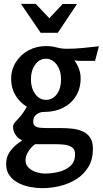

<svg xmlns="http://www.w3.org/2000/svg" viewBox="-20 -750 535 1000"><path d="M219 -510Q249 -510 274.5 -503Q300 -496 328 -496Q369 -496 410 -500Q451 -504 495 -509L475 -433H393Q387 -433 380 -434Q373 -435 367 -436Q400 -392 400 -341Q400 -290 376 -250.5Q352 -211 309 -189Q266 -167 209 -167Q187 -167 170 -154Q153 -141 153 -117Q153 -100 163.5 -93Q174 -86 190 -84.5Q206 -83 223 -83H298Q326 -83 355 -80Q384 -77 409 -66.5Q434 -56 449 -34Q464 -12 464 25Q464 80 440.5 119Q417 158 378.5 182.5Q340 207 293.5 218.5Q247 230 200 230Q171 230 138.5 224Q106 218 77.5 204Q49 190 30.5 165.5Q12 141 12 104Q12 64 36.5 33Q61 2 94 -17V-20Q74 -28 61 -48Q48 -68 48 -90Q48 -102 58 -113Q68 -124 84.5 -142.5Q101 -161 120 -194Q82 -217 60 -254.5Q38 -292 38 -338Q38 -388 63 -427Q88 -466 129 -488Q170 -510 219 -510ZM219 -444Q185 -444 163 -413Q141 -382 141 -337Q141 -292 163 -261Q185 -230 219 -230Q255 -230 276.5 -260Q298 -290 298 -336Q298 -382 275.5 -413Q253 -444 219 -444ZM163 1Q144 14 128.5 37.5Q113 61 113 85Q113 109 130 124.5Q147 140 170.5 147Q194 154 215 154Q248 154 284.5 145.5Q321 137 346 115Q371 93 371 53Q371 28 354.5 17Q338 6 315 3.5Q292 1 271 1ZM237 -655 306 -729H381L281 -579H192L89 -730H166Z"/></svg>

Font: Rosario SemiBold
Style: Regular
Weight: 600
Designer: Hector Gatti
Foundry: Omnibus Type
Version: Version 1.101; ttfautohint (v1.8.1.43-b0c9)